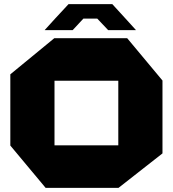

<svg xmlns="http://www.w3.org/2000/svg" viewBox="-20 -910 837 930"><path d="M244 -519V-725H596L767 -520V-519ZM201 0 30 -205V-206H553V0ZM30 -206V-550L243 -725H244V-206ZM553 0V-519H767V-167L554 0ZM247 -820 312 -890H524L588 -820ZM197 -764V-765L247 -820H384L332 -764ZM504 -764 451 -820H588L638 -765V-764Z"/></svg>

Font: Foldit ExtraBold
Style: Regular
Weight: 800
Version: Version 1.003